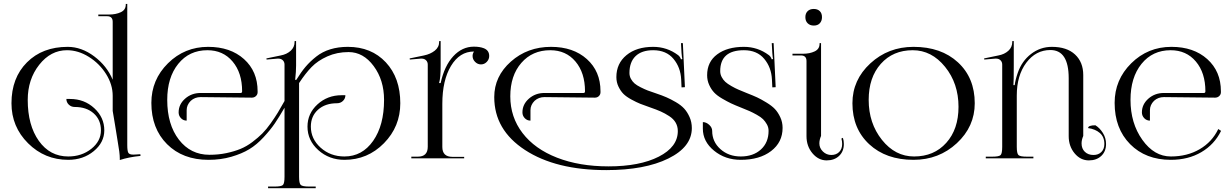

<svg xmlns="http://www.w3.org/2000/svg" viewBox="-20 -828 6441 1004"><path d="M40 -288.1Q40 -420.9 121.1 -502Q202.1 -583 334 -583Q406.2 -583 472.7 -533.2Q539.1 -483.4 569.3 -411.1V-713.9Q569.3 -743.2 540 -743.2H494.1V-752H549.8Q585.9 -752 611.8 -764.2Q637.7 -776.4 637.7 -803.7V-807.6H645.5V-724.6V-69.3Q645.5 -39.1 650.9 -29.3Q656.2 -19.5 677.7 -19.5L697.3 -20.5L713.9 -21.5L714.8 -12.7Q654.3 -6.8 606.4 8.8V1Q606.4 -28.3 595.7 -86.9Q589.8 -120.1 582 -171.9Q573.2 -224.6 569.3 -248V-327.1Q569.3 -385.7 534.7 -440.9Q500 -496.1 444.3 -530.8Q388.7 -565.4 330.1 -565.4Q245.1 -565.4 185.1 -489.3Q125 -413.1 125 -305.7Q125 -172.9 183.1 -91.3Q241.2 -9.8 336.9 -9.8Q407.2 -9.8 457.5 -49.8Q507.8 -89.8 507.8 -146.5Q507.8 -201.2 470.2 -234.9Q432.6 -268.6 371.1 -268.6Q352.5 -268.6 339.8 -280.8Q327.1 -293 327.1 -310.5H346.7Q420.9 -310.5 473.1 -262.2Q525.4 -213.9 525.4 -146.5Q525.4 -83 470.2 -37.6Q415 7.8 336.9 7.8Q213.9 7.8 127 -78.6Q40 -165 40 -288.1Z M771.5 -290Q771.5 -411.1 858.4 -497.1Q945.3 -583 1068.4 -583Q1184.6 -583 1255.9 -519Q1327.1 -455.1 1327.1 -350.6V-345.7Q1327.1 -334 1318.4 -325.7Q1309.6 -317.4 1296.9 -317.4L1029.3 -320.3Q999 -320.3 977.5 -300.8Q956.1 -279.3 956.1 -252V-197.3Q938.5 -197.3 926.3 -210Q914.1 -222.7 914.1 -240.2Q914.1 -282.2 947.8 -312Q981.4 -341.8 1029.3 -341.8H1238.3Q1246.1 -341.8 1246.1 -350.6Q1246.1 -447.3 1196.3 -506.3Q1146.5 -565.4 1064.5 -565.4Q969.7 -565.4 912.1 -494.1Q854.5 -422.9 854.5 -305.7Q854.5 -176.8 915.5 -97.7Q976.6 -18.6 1075.2 -18.6Q1122.1 -18.6 1163.6 -27.3Q1205.1 -36.1 1237.3 -49.3Q1269.5 -62.5 1299.8 -85.4Q1330.1 -108.4 1351.6 -129.9Q1373 -151.4 1395.5 -183.1Q1418 -214.8 1433.1 -239.7Q1448.2 -264.6 1467.8 -299.8V-490.2Q1467.8 -503.9 1459 -512.7Q1450.2 -521.5 1435.5 -521.5Q1433.6 -521.5 1431.6 -521.5L1374 -516.6L1373 -522.5L1448.2 -538.1Q1479.5 -543.9 1500 -562.5Q1520.5 -581.1 1520.5 -609.4V-613.3H1528.3V-485.4Q1528.3 -454.1 1523.4 -410.2H1529.3Q1553.7 -450.2 1577.6 -478.5Q1601.6 -506.8 1633.8 -532.2Q1666 -557.6 1707.5 -570.3Q1749 -583 1798.8 -583Q1921.9 -583 1997.6 -502Q2073.2 -420.9 2073.2 -288.1Q2073.2 -166 1987.8 -79.1Q1902.3 7.8 1781.2 7.8Q1701.2 7.8 1644.5 -43Q1587.9 -93.8 1587.9 -166Q1587.9 -234.4 1640.1 -282.2Q1692.4 -330.1 1766.6 -330.1H1786.1Q1786.1 -312.5 1773.4 -300.3Q1760.7 -288.1 1742.2 -288.1Q1680.7 -288.1 1643.1 -254.4Q1605.5 -220.7 1605.5 -166Q1605.5 -101.6 1656.7 -55.7Q1708 -9.8 1781.2 -9.8Q1874 -9.8 1931.2 -91.3Q1988.3 -172.9 1988.3 -305.7Q1988.3 -409.2 1934.1 -482.4Q1879.9 -555.7 1802.7 -555.7Q1742.2 -555.7 1691.9 -533.2Q1641.6 -510.7 1609.4 -477.5Q1577.1 -444.3 1543.9 -393.6V95.7Q1543.9 130.9 1552.7 139.2Q1561.5 147.5 1596.7 147.5H1630.9V156.2H1381.8V147.5H1416Q1451.2 147.5 1459.5 139.2Q1467.8 130.9 1467.8 95.7V-264.6Q1439.5 -215.8 1417 -182.6Q1394.5 -149.4 1358.4 -110.4Q1322.3 -71.3 1283.7 -47.9Q1245.1 -24.4 1189.9 -8.3Q1134.8 7.8 1070.3 7.8Q935.5 7.8 853.5 -74.2Q771.5 -156.2 771.5 -290Z M2216.8 -60.5V-490.2Q2216.8 -503.9 2208 -512.7Q2199.2 -521.5 2184.6 -521.5Q2182.6 -521.5 2180.7 -521.5L2123 -516.6L2122.1 -522.5L2197.3 -538.1Q2230.5 -544.9 2253.4 -563Q2276.4 -581.1 2276.4 -609.4V-613.3H2284.2V-485.4Q2284.2 -419.9 2276.4 -395.5V-393.6H2284.2Q2303.7 -483.4 2350.1 -533.7Q2396.5 -584 2458 -584Q2488.3 -584 2508.8 -576.2Q2538.1 -565.4 2538.1 -535.2Q2538.1 -517.6 2525.4 -504.4Q2512.7 -491.2 2495.1 -491.2Q2477.5 -491.2 2464.4 -504.4Q2451.2 -517.6 2451.2 -535.2Q2451.2 -546.9 2458 -557.6V-558.6Q2383.8 -558.6 2338.4 -483.4Q2293 -408.2 2293 -285.2V-59.6Q2293 -7.8 2345.7 -7.8H2407.2V0H2130.9V-8.8H2165Q2216.8 -8.8 2216.8 -60.5Z M2564.5 -320.3Q2564.5 -428.7 2651.4 -505.9Q2738.3 -583 2861.3 -583Q2977.5 -583 3048.8 -519Q3120.1 -455.1 3120.1 -350.6V-345.7Q3120.1 -334 3111.8 -325.7Q3103.5 -317.4 3090.8 -317.4H3089.8L2827.1 -320.3Q2796.9 -320.3 2775.4 -300.8Q2753.9 -279.3 2753.9 -252V-197.3Q2736.3 -197.3 2724.1 -210Q2711.9 -222.7 2711.9 -240.2Q2711.9 -282.2 2745.6 -312Q2779.3 -341.8 2827.1 -341.8H3031.2Q3039.1 -341.8 3039.1 -350.6Q3039.1 -447.3 2989.3 -506.3Q2939.5 -565.4 2857.4 -565.4Q2763.7 -565.4 2706.1 -499Q2648.4 -432.6 2648.4 -324.2Q2648.4 -215.8 2712.4 -132.3Q2776.4 -48.8 2893.1 -3.4Q3009.8 42 3162.1 42Q3325.2 42 3424.8 -8.8Q3524.4 -59.6 3524.4 -142.6Q3524.4 -167 3513.2 -186.5Q3502 -206.1 3479.5 -220.7Q3457 -235.4 3435.1 -245.1Q3413.1 -254.9 3380.4 -266.1Q3347.7 -277.3 3328.1 -285.2Q3308.6 -293 3281.7 -307.6Q3254.9 -322.3 3240.2 -336.9Q3225.6 -351.6 3214.4 -374.5Q3203.1 -397.5 3203.1 -424.8Q3203.1 -496.1 3255.9 -539.6Q3308.6 -583 3395.5 -583Q3467.8 -583 3525.4 -540Q3536.1 -532.2 3541 -517.6L3547.9 -519.5Q3545.9 -527.3 3543.9 -550.8L3541 -602.5H3550.8L3561.5 -372.1L3543.9 -371.1L3542 -412.1Q3539.1 -475.6 3501.5 -520.5Q3463.9 -565.4 3395.5 -565.4Q3335.9 -565.4 3303.7 -534.7Q3271.5 -503.9 3271.5 -446.3Q3271.5 -429.7 3279.3 -415.5Q3287.1 -401.4 3298.3 -391.6Q3309.6 -381.8 3330.1 -371.6Q3350.6 -361.3 3366.7 -355Q3382.8 -348.6 3410.2 -339.8Q3442.4 -329.1 3464.8 -319.3Q3487.3 -309.6 3514.2 -293.9Q3541 -278.3 3557.6 -260.3Q3574.2 -242.2 3585.9 -215.8Q3597.7 -189.5 3597.7 -158.2Q3597.7 -59.6 3474.6 1Q3351.6 61.5 3150.4 61.5Q2886.7 61.5 2725.6 -43.5Q2564.5 -148.4 2564.5 -320.3Z M3870.1 -565.4Q3746.1 -565.4 3746.1 -456.1Q3746.1 -439.5 3753.9 -424.8Q3761.7 -410.2 3772.9 -399.9Q3784.2 -389.6 3804.7 -377.9Q3825.2 -366.2 3841.3 -359.4Q3857.4 -352.5 3883.8 -341.8Q3918.9 -328.1 3939 -318.8Q3959 -309.6 3987.8 -292Q4016.6 -274.4 4032.2 -257.8Q4047.9 -241.2 4060.1 -215.3Q4072.3 -189.5 4072.3 -159.2Q4072.3 -84 4012.2 -38.1Q3952.1 7.8 3853.5 7.8Q3772.5 7.8 3713.9 -40Q3655.3 -87.9 3655.3 -155.3V-189.5Q3672.9 -189.5 3688.5 -175.3Q3704.1 -161.1 3704.1 -143.6Q3704.1 -86.9 3747.1 -48.3Q3790 -9.8 3853.5 -9.8Q3918.9 -9.8 3959 -46.4Q3999 -83 3999 -143.6Q3999 -162.1 3990.2 -177.7Q3981.4 -193.4 3970.2 -204.6Q3959 -215.8 3937 -228Q3915 -240.2 3899.4 -247.1Q3883.8 -253.9 3854.5 -265.6Q3822.3 -278.3 3802.7 -287.6Q3783.2 -296.9 3756.3 -312.5Q3729.5 -328.1 3714.4 -344.2Q3699.2 -360.4 3688.5 -383.8Q3677.7 -407.2 3677.7 -434.6Q3677.7 -504.9 3730.5 -543.9Q3783.2 -583 3870.1 -583Q3942.4 -583 4000 -540Q4010.7 -532.2 4015.6 -517.6L4022.5 -519.5Q4020.5 -527.3 4018.6 -550.8L4015.6 -602.5H4025.4L4036.1 -372.1L4018.6 -371.1L4016.6 -412.1Q4013.7 -475.6 3976.1 -520.5Q3938.5 -565.4 3870.1 -565.4Z M4235.4 -781.2Q4254.9 -781.2 4266.6 -770Q4278.3 -758.8 4278.3 -738.3Q4278.3 -718.8 4267.1 -706.5Q4255.9 -694.3 4235.4 -694.3Q4215.8 -694.3 4203.6 -706.1Q4191.4 -717.8 4191.4 -738.3Q4191.4 -757.8 4203.1 -769.5Q4214.8 -781.2 4235.4 -781.2ZM4197.3 -116.2V-508.8Q4197.3 -538.1 4168 -538.1H4124V-546.9H4177.7Q4213.9 -546.9 4239.7 -559.1Q4265.6 -571.3 4265.6 -598.6V-602.5H4273.4V-519.5V-117.2Q4264.6 -96.7 4264.6 -78.1Q4264.6 -53.7 4283.2 -35.6Q4301.8 -17.6 4327.1 -17.6Q4352.5 -17.6 4368.2 -33.2Q4383.8 -48.8 4383.8 -75.2Q4383.8 -89.8 4379.9 -103.5L4387.7 -107.4Q4392.6 -91.8 4392.6 -75.2Q4392.6 -36.1 4367.7 -12.7Q4342.8 10.7 4302.7 10.7Q4259.8 10.7 4228.5 -26.4Q4197.3 -63.5 4197.3 -116.2Z M4756.8 7.8Q4613.3 7.8 4525.4 -73.7Q4437.5 -155.3 4437.5 -288.1Q4437.5 -410.2 4531.2 -496.6Q4625 -583 4756.8 -583Q4901.4 -583 4989.3 -502Q5077.1 -420.9 5077.1 -288.1Q5077.1 -166 4983.4 -79.1Q4889.6 7.8 4756.8 7.8ZM4759.8 -9.8Q4864.3 -9.8 4928.2 -81.1Q4992.2 -152.3 4992.2 -269.5Q4992.2 -391.6 4921.9 -478.5Q4851.6 -565.4 4752.9 -565.4Q4649.4 -565.4 4585.9 -494.1Q4522.5 -422.9 4522.5 -305.7Q4522.5 -183.6 4591.8 -96.7Q4661.1 -9.8 4759.8 -9.8Z M5134.8 0V-8.8H5168.9Q5204.1 -8.8 5212.4 -17.1Q5220.7 -25.4 5220.7 -60.5V-490.2Q5220.7 -503.9 5211.9 -512.7Q5203.1 -521.5 5188.5 -521.5Q5186.5 -521.5 5184.6 -521.5L5127 -516.6L5126 -522.5L5201.2 -538.1Q5232.4 -543.9 5252.9 -562.5Q5273.4 -581.1 5273.4 -609.4V-613.3H5281.2V-485.4Q5281.2 -400.4 5279.3 -382.8H5286.1Q5289.1 -409.2 5301.8 -446.3Q5323.2 -508.8 5371.6 -545.9Q5419.9 -583 5480.5 -583Q5558.6 -583 5601.6 -543Q5644.5 -502.9 5644.5 -435.5V-117.2Q5635.7 -96.7 5635.7 -78.1Q5635.7 -50.8 5652.8 -34.2Q5669.9 -17.6 5698.2 -17.6Q5723.6 -17.6 5739.3 -33.2Q5754.9 -48.8 5754.9 -75.2Q5754.9 -112.3 5731 -132.8Q5707 -153.3 5669.9 -158.2Q5669.9 -172.9 5708 -172.9Q5730.5 -159.2 5747.1 -132.8Q5763.7 -106.4 5763.7 -75.2Q5763.7 -36.1 5738.8 -12.7Q5713.9 10.7 5673.8 10.7Q5629.9 10.7 5599.1 -26.4Q5568.4 -63.5 5568.4 -116.2V-418.9Q5568.4 -566.4 5472.7 -566.4Q5396.5 -566.4 5346.7 -500Q5296.9 -433.6 5296.9 -328.1V-60.5Q5296.9 -25.4 5305.7 -17.1Q5314.5 -8.8 5349.6 -8.8H5383.8V0Z M6066.4 -320.3Q6036.1 -320.3 6014.6 -300.8Q5993.2 -279.3 5993.2 -252V-197.3Q5975.6 -197.3 5963.4 -210Q5951.2 -222.7 5951.2 -240.2Q5951.2 -282.2 5984.9 -312Q6018.6 -341.8 6066.4 -341.8H6275.4Q6283.2 -341.8 6283.2 -350.6Q6283.2 -447.3 6233.4 -506.3Q6183.6 -565.4 6101.6 -565.4Q6006.8 -565.4 5949.2 -494.1Q5891.6 -422.9 5891.6 -305.7Q5891.6 -183.6 5953.6 -96.7Q6015.6 -9.8 6102.5 -9.8Q6188.5 -9.8 6253.4 -47.9Q6318.4 -85.9 6350.6 -153.3L6365.2 -143.6Q6330.1 -72.3 6261.7 -32.2Q6193.4 7.8 6102.5 7.8Q5970.7 7.8 5889.6 -74.2Q5808.6 -156.2 5808.6 -290Q5808.6 -411.1 5895.5 -497.1Q5982.4 -583 6105.5 -583Q6221.7 -583 6293 -519Q6364.3 -455.1 6364.3 -350.6V-345.7Q6364.3 -334 6355.5 -325.7Q6346.7 -317.4 6334 -317.4Z"/></svg>

Font: FoglihtenNo07
Style: Regular
Weight: 500
Designer: gluk (gluksza@wp.pl)
Foundry: gluk (gluksza@wp.pl)
Version: Version 0.871